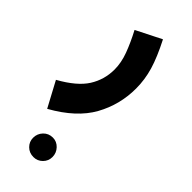

<svg xmlns="http://www.w3.org/2000/svg" viewBox="-304 -423 898 898"><g transform="rotate(45 145.0 26.0)"><path d="M26 230 -41 105Q49 55 84 -0.5Q119 -56 119 -123Q119 -168 101 -216.5Q83 -265 54 -320L179 -383Q219 -305 236 -247.5Q253 -190 253 -131Q253 -24 202 68Q151 160 26 230ZM140 435Q112 435 93.5 416.5Q75 398 75 372Q75 345 93.5 325.5Q112 306 140 306Q166 306 184.5 325.5Q203 345 203 372Q203 398 184.5 416.5Q166 435 140 435Z"/></g></svg>

Font: Noto Sans Arabic ExtCond
Style: Bold
Weight: 700
Width: 2
Designer: Monotype Design Team, Nadine Chahine, Nizar Qandah and Khaled Hosny
Foundry: Monotype Imaging Inc.
Version: Version 2.012; ttfautohint (v1.8.4.7-5d5b)